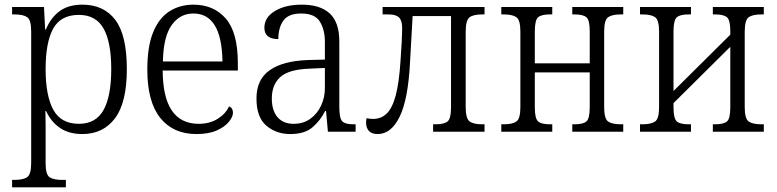

<svg xmlns="http://www.w3.org/2000/svg" viewBox="-20 -566 3338 825"><path d="M32 239V207H42Q80 207 97 195Q114 183 114 134V-431Q114 -480 97 -492Q80 -504 43 -504H32V-536H169L174 -439H177Q198 -490 236 -518Q274 -546 334 -546Q426 -546 475.5 -480.5Q525 -415 525 -269Q525 -125 474 -57.5Q423 10 334 10Q276 10 237.5 -16.5Q199 -43 178 -89H175Q176 -64 176 -34.5Q176 -5 176 21V135Q176 184 193 195.5Q210 207 247 207H263V239ZM319 -34Q392 -34 425 -93.5Q458 -153 458 -269Q458 -385 425 -443.5Q392 -502 319 -502Q241 -502 208.5 -443Q176 -384 176 -269Q176 -155 209 -94.5Q242 -34 319 -34Z M824 10Q724 10 668.5 -59.5Q613 -129 613 -267Q613 -367 638.5 -428.5Q664 -490 709 -518Q754 -546 811 -546Q898 -546 950 -486.5Q1002 -427 1002 -294V-263H679Q680 -34 834 -34Q881 -34 915.5 -55.5Q950 -77 964 -109Q981 -102 981 -82Q981 -64 963.5 -42.5Q946 -21 911.5 -5.5Q877 10 824 10ZM936 -302Q934 -407 902.5 -457.5Q871 -508 811 -508Q753 -508 717.5 -458Q682 -408 680 -302Z M1227 10Q1167 10 1124.5 -26Q1082 -62 1082 -143Q1082 -224 1138.5 -264Q1195 -304 1302 -308L1376 -310V-386Q1376 -438 1354.5 -473Q1333 -508 1274 -508Q1220 -508 1198 -478Q1176 -448 1176 -398Q1116 -398 1116 -447Q1116 -491 1161 -518.5Q1206 -546 1277 -546Q1356 -546 1397 -508Q1438 -470 1438 -388V-107Q1438 -59 1450 -45.5Q1462 -32 1498 -32H1508V0H1389L1381 -89H1377Q1358 -50 1324 -20Q1290 10 1227 10ZM1242 -34Q1284 -34 1314 -56Q1344 -78 1360 -113Q1376 -148 1376 -187V-274L1311 -271Q1221 -268 1184.5 -235Q1148 -202 1148 -143Q1148 -91 1172.5 -62.5Q1197 -34 1242 -34Z M1603 10Q1577 10 1565 -3.5Q1553 -17 1553 -39Q1553 -44 1553.5 -49Q1554 -54 1555 -58Q1570 -55 1583 -55Q1618 -55 1642 -78.5Q1666 -102 1680.5 -156.5Q1695 -211 1701 -305Q1704 -344 1706 -384Q1708 -424 1708 -446Q1708 -478 1694.5 -491Q1681 -504 1650 -504H1624V-536H2062V-504H2051Q2014 -504 1997.5 -491.5Q1981 -479 1981 -429V-107Q1981 -57 1997.5 -44.5Q2014 -32 2051 -32H2062V0H1841V-32H1853Q1888 -32 1903 -44Q1918 -56 1918 -106V-497H1753L1742 -301Q1734 -140 1697.5 -65Q1661 10 1603 10Z M2134 0V-32H2145Q2182 -32 2199 -44Q2216 -56 2216 -106V-430Q2216 -480 2199 -492Q2182 -504 2145 -504H2134V-536H2353V-504H2342Q2307 -504 2292.5 -492Q2278 -480 2278 -431V-294H2514V-431Q2514 -480 2499.5 -492Q2485 -504 2450 -504H2439V-536H2658V-504H2647Q2610 -504 2593 -492Q2576 -480 2576 -430V-106Q2576 -56 2593 -44Q2610 -32 2647 -32H2658V0H2439V-32H2450Q2485 -32 2499.5 -44Q2514 -56 2514 -105V-255H2278V-105Q2278 -56 2292.5 -44Q2307 -32 2342 -32H2353V0Z M2730 0V-32H2741Q2778 -32 2795 -44Q2812 -56 2812 -106V-430Q2812 -480 2795 -492Q2778 -504 2741 -504H2730V-536H2949V-504H2938Q2903 -504 2888.5 -492Q2874 -480 2874 -431V-175L3118 -417V-431Q3118 -480 3103.5 -492Q3089 -504 3054 -504H3043V-536H3262V-504H3251Q3214 -504 3197 -492Q3180 -480 3180 -430V-106Q3180 -56 3197 -44Q3214 -32 3251 -32H3262V0H3043V-32H3054Q3089 -32 3103.5 -44Q3118 -56 3118 -105V-365L2874 -123V-105Q2874 -56 2888.5 -44Q2903 -32 2938 -32H2949V0Z"/></svg>

Font: Noto Serif SemiCondensed Light
Style: Regular
Weight: 300
Width: 4
Designer: Monotype Design Team
Foundry: Monotype Imaging Inc.
Version: Version 2.013